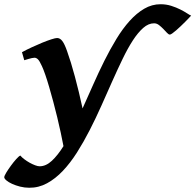

<svg xmlns="http://www.w3.org/2000/svg" viewBox="-118 -635 915 899"><path d="M776.9 -562Q773.4 -558.1 765.9 -550Q758.3 -542 748.5 -532.2Q738.8 -522.5 727.8 -512Q716.8 -501.5 706.8 -492.9Q696.8 -484.4 689 -478.8Q681.2 -473.1 677.2 -473.1Q671.4 -473.1 663.8 -481.4Q656.2 -489.7 646.7 -499.5Q637.2 -509.3 626.5 -517.6Q615.7 -525.9 603.5 -525.9Q577.1 -525.9 552.5 -504.2Q527.8 -482.4 503.9 -445.6Q480 -408.7 456.1 -359.1Q432.1 -309.6 407.5 -254.2Q382.8 -198.7 356.7 -140.1Q330.6 -81.5 302.2 -26.1Q273.9 29.3 242.7 78.6Q211.4 127.9 176.5 164.8Q141.6 201.7 102.3 223.1Q63 244.6 18.6 244.1Q-2.9 244.1 -23.9 238.8Q-44.9 233.4 -61.5 225.8Q-78.1 218.3 -88.1 209.7Q-98.1 201.2 -98.1 194.8Q-98.1 189 -88.9 173.6Q-79.6 158.2 -67.1 141.1Q-54.7 124 -42.2 110.1Q-29.8 96.2 -22.9 93.3Q-15.6 102.1 -3.9 110.8Q7.8 119.6 21 127Q34.2 134.3 46.6 138.9Q59.1 143.6 67.4 143.6Q97.2 143.6 124.8 117.9Q152.3 92.3 179.2 49.3Q173.8 20.5 166.3 -14.4Q158.7 -49.3 149.9 -86.2Q141.1 -123 131.3 -159.2Q121.6 -195.3 112.3 -227.3Q103 -259.3 94.2 -284.7Q85.4 -310.1 78.6 -324.7Q67.4 -349.6 59.6 -357.2Q51.8 -364.7 43.5 -364.7Q39.1 -364.7 31 -363Q22.9 -361.3 15.1 -358.9Q5.9 -356.4 -4.4 -353L-15.1 -390.6Q5.4 -401.9 30.8 -413.6Q56.2 -425.3 79.8 -435.1Q103.5 -444.8 122.6 -450.9Q141.6 -457 149.4 -457Q163.1 -457 173.8 -442.9Q184.6 -428.7 196.3 -395Q205.1 -370.6 214.4 -340.3Q223.6 -310.1 232.9 -275.6Q242.2 -241.2 251.2 -203.6Q260.3 -166 268.6 -127.4Q293 -181.6 318.4 -239Q343.8 -296.4 370.8 -350.6Q397.9 -404.8 427.2 -452.9Q456.5 -501 489 -537.1Q521.5 -573.2 557.4 -594.2Q593.3 -615.2 633.8 -615.2Q660.2 -615.2 683.8 -607.7Q707.5 -600.1 726.3 -590.6Q745.1 -581.1 758.1 -572.5Q771 -564 776.9 -562Z"/></svg>

Font: Gentium Book Basic
Style: Bold Italic
Weight: 700
Italic angle: -8°
Designer: J. Victor Gaultney and Annie Olsen
Foundry: SIL International
Version: Version 1.102; 2013; Maintenance release